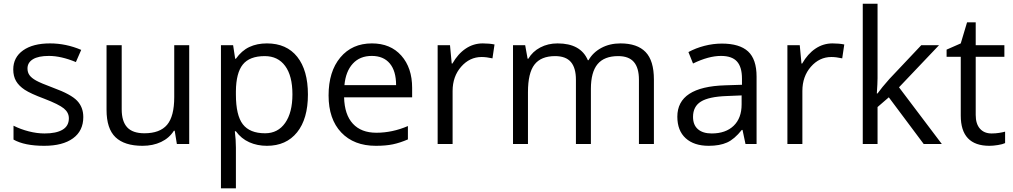

<svg xmlns="http://www.w3.org/2000/svg" viewBox="-20 -780 5485 1040"><path d="M431.2 -146Q431.2 -71.3 375.5 -30.8Q319.8 9.8 219.2 9.8Q112.8 9.8 53.2 -23.9V-99.1Q91.8 -79.6 136 -68.4Q180.2 -57.1 221.2 -57.1Q284.7 -57.1 318.8 -77.4Q353 -97.7 353 -139.2Q353 -170.4 325.9 -192.6Q298.8 -214.8 220.2 -245.1Q145.5 -272.9 114 -293.7Q82.5 -314.5 67.1 -340.8Q51.8 -367.2 51.8 -403.8Q51.8 -469.2 105 -507.1Q158.2 -544.9 251 -544.9Q337.4 -544.9 419.9 -509.8L391.1 -443.8Q310.5 -477.1 245.1 -477.1Q187.5 -477.1 158.2 -459Q128.9 -440.9 128.9 -409.2Q128.9 -387.7 139.9 -372.6Q150.9 -357.4 175.3 -343.8Q199.7 -330.1 269 -304.2Q364.3 -269.5 397.7 -234.4Q431.2 -199.2 431.2 -146Z M639.2 -535.2V-188Q639.2 -122.6 668.9 -90.3Q698.7 -58.1 762.2 -58.1Q846.2 -58.1 885 -104Q923.8 -149.9 923.8 -253.9V-535.2H1004.9V0H938L926.3 -71.8H921.9Q897 -32.2 852.8 -11.2Q808.6 9.8 752 9.8Q654.3 9.8 605.7 -36.6Q557.1 -83 557.1 -185.1V-535.2Z M1425.8 9.8Q1373.5 9.8 1330.3 -9.5Q1287.1 -28.8 1257.8 -68.8H1252Q1257.8 -22 1257.8 20V240.2H1176.8V-535.2H1242.7L1253.9 -461.9H1257.8Q1289.1 -505.9 1330.6 -525.4Q1372.1 -544.9 1425.8 -544.9Q1532.2 -544.9 1590.1 -472.2Q1647.9 -399.4 1647.9 -268.1Q1647.9 -136.2 1589.1 -63.2Q1530.3 9.8 1425.8 9.8ZM1414.1 -476.1Q1332 -476.1 1295.4 -430.7Q1258.8 -385.3 1257.8 -286.1V-268.1Q1257.8 -155.3 1295.4 -106.7Q1333 -58.1 1416 -58.1Q1485.4 -58.1 1524.7 -114.3Q1564 -170.4 1564 -269Q1564 -369.1 1524.7 -422.6Q1485.4 -476.1 1414.1 -476.1Z M2015.6 9.8Q1897 9.8 1828.4 -62.5Q1759.8 -134.8 1759.8 -263.2Q1759.8 -392.6 1823.5 -468.8Q1887.2 -544.9 1994.6 -544.9Q2095.2 -544.9 2153.8 -478.8Q2212.4 -412.6 2212.4 -304.2V-252.9H1843.8Q1846.2 -158.7 1891.4 -109.9Q1936.5 -61 2018.6 -61Q2105 -61 2189.5 -97.2V-24.9Q2146.5 -6.3 2108.2 1.7Q2069.8 9.8 2015.6 9.8ZM1993.7 -477.1Q1929.2 -477.1 1890.9 -435.1Q1852.5 -393.1 1845.7 -318.8H2125.5Q2125.5 -395.5 2091.3 -436.3Q2057.1 -477.1 1993.7 -477.1Z M2594.7 -544.9Q2630.4 -544.9 2658.7 -539.1L2647.5 -463.9Q2614.3 -471.2 2588.9 -471.2Q2523.9 -471.2 2477.8 -418.5Q2431.6 -365.7 2431.6 -287.1V0H2350.6V-535.2H2417.5L2426.8 -436H2430.7Q2460.4 -488.3 2502.4 -516.6Q2544.4 -544.9 2594.7 -544.9Z M3440.9 0V-348.1Q3440.9 -412.1 3413.6 -444.1Q3386.2 -476.1 3328.6 -476.1Q3252.9 -476.1 3216.8 -432.6Q3180.7 -389.2 3180.7 -298.8V0H3099.6V-348.1Q3099.6 -412.1 3072.3 -444.1Q3044.9 -476.1 2986.8 -476.1Q2910.6 -476.1 2875.2 -430.4Q2839.8 -384.8 2839.8 -280.8V0H2758.8V-535.2H2824.7L2837.9 -461.9H2841.8Q2864.7 -501 2906.5 -522.9Q2948.2 -544.9 3000 -544.9Q3125.5 -544.9 3164.1 -454.1H3168Q3191.9 -496.1 3237.3 -520.5Q3282.7 -544.9 3340.8 -544.9Q3431.6 -544.9 3476.8 -498.3Q3522 -451.7 3522 -349.1V0Z M4018.1 0 4002 -76.2H3998Q3958 -25.9 3918.2 -8.1Q3878.4 9.8 3818.8 9.8Q3739.3 9.8 3694.1 -31.2Q3648.9 -72.3 3648.9 -147.9Q3648.9 -310.1 3908.2 -317.9L3999 -320.8V-354Q3999 -417 3971.9 -447Q3944.8 -477.1 3885.3 -477.1Q3818.4 -477.1 3733.9 -436L3709 -498Q3748.5 -519.5 3795.7 -531.7Q3842.8 -543.9 3890.1 -543.9Q3985.8 -543.9 4032 -501.5Q4078.1 -459 4078.1 -365.2V0ZM3835 -57.1Q3910.6 -57.1 3953.9 -98.6Q3997.1 -140.1 3997.1 -214.8V-263.2L3916 -259.8Q3819.3 -256.3 3776.6 -229.7Q3733.9 -203.1 3733.9 -147Q3733.9 -103 3760.5 -80.1Q3787.1 -57.1 3835 -57.1Z M4489.3 -544.9Q4524.9 -544.9 4553.2 -539.1L4542 -463.9Q4508.8 -471.2 4483.4 -471.2Q4418.5 -471.2 4372.3 -418.5Q4326.2 -365.7 4326.2 -287.1V0H4245.1V-535.2H4312L4321.3 -436H4325.2Q4355 -488.3 4397 -516.6Q4439 -544.9 4489.3 -544.9Z M4733.4 -273.9Q4754.4 -303.7 4797.4 -352.1L4970.2 -535.2H5066.4L4849.6 -307.1L5081.5 0H4983.4L4794.4 -252.9L4733.4 -200.2V0H4653.3V-759.8H4733.4V-356.9Q4733.4 -330.1 4729.5 -273.9Z M5351.1 -57.1Q5372.6 -57.1 5392.6 -60.3Q5412.6 -63.5 5424.3 -66.9V-4.9Q5411.1 1.5 5385.5 5.6Q5359.9 9.8 5339.4 9.8Q5184.1 9.8 5184.1 -153.8V-472.2H5107.4V-511.2L5184.1 -544.9L5218.3 -659.2H5265.1V-535.2H5420.4V-472.2H5265.1V-157.2Q5265.1 -108.9 5288.1 -83Q5311 -57.1 5351.1 -57.1Z"/></svg>

Font: f08482100
Style: Regular
Weight: 400
Foundry: Ascender Corporation
Version: Version 1.10